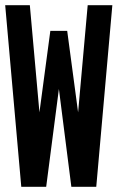

<svg xmlns="http://www.w3.org/2000/svg" viewBox="-20 -720 453 740"><path d="M62 0 0 -700H95L132 -287L174 -601H239L281 -287L318 -700H413L351 0H255L207 -377L158 0Z"/></svg>

Font: Karantina
Style: Regular
Weight: 400
Designer: Rony Koch
Foundry: Rony Koch
Version: Version 1.000; ttfautohint (v1.8.3)